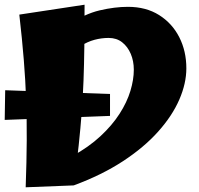

<svg xmlns="http://www.w3.org/2000/svg" viewBox="-35 -787 843 815"><path d="M-15 -278 -13 -404 432 -388V-295ZM114 -542Q187 -635 255.5 -681.5Q324 -728 388 -743Q452 -758 508 -758Q585 -758 640.5 -723Q696 -688 726 -629Q756 -570 756 -497Q756 -433 726 -364Q696 -295 636 -228Q576 -161 486.5 -102.5Q397 -44 278 0L273 -125Q342 -163 391.5 -209Q441 -255 472.5 -304Q504 -353 518.5 -401Q533 -449 533 -491Q533 -528 520 -558.5Q507 -589 483.5 -607.5Q460 -626 426 -626Q396 -626 366 -618Q336 -610 305.5 -590.5Q275 -571 243.5 -535.5Q212 -500 179 -446ZM74 8Q78 -102 78.5 -191Q79 -280 76 -363Q73 -446 66 -533Q59 -620 47 -725L324 -767Q324 -668 323 -590Q322 -512 319.5 -445Q317 -378 312 -311.5Q307 -245 299 -170Q291 -95 278 0Z"/></svg>

Font: Marhey Light
Style: Bold
Weight: 700
Version: Version 1.000